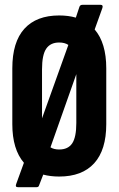

<svg xmlns="http://www.w3.org/2000/svg" viewBox="-20 -725 491 795"><path d="M54 50Q42 50 47 37L79 -51Q31 -107 31 -211V-442Q31 -551 81 -606Q131 -661 225 -661Q263 -661 294 -652L309 -697Q312 -705 321 -705H397Q408 -705 404 -692L372 -603Q420 -547 420 -442V-211Q420 -104 370 -49Q320 6 225 6Q189 6 159 -2L142 42Q140 50 132 50ZM154 -438V-235L263 -539Q248 -549 225 -549Q189 -549 171.5 -523.5Q154 -498 154 -438ZM225 -106Q262 -106 279 -131.5Q296 -157 296 -216V-418L189 -115Q203 -106 225 -106Z"/></svg>

Font: Sofia Sans Extra Condensed ExtraBold
Style: Regular
Weight: 800
Designer: Botio Nikoltchev, Ani Petrova
Foundry: lettersoup
Version: Version 4.101; ttfautohint (v1.8.4.7-5d5b)